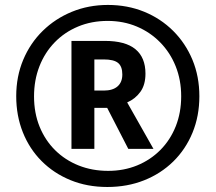

<svg xmlns="http://www.w3.org/2000/svg" viewBox="-20 -744 869 774"><path d="M268.1 -144V-579.1H402.8Q485.4 -579.1 525.9 -545.7Q566.4 -512.2 566.4 -447.3Q566.4 -402.3 546.1 -374Q525.9 -345.7 492.7 -331.1L598.6 -144H497.1L412.1 -309.1H360.4V-144ZM360.4 -378.9H398.4Q434.6 -378.9 453.9 -395.8Q473.1 -412.6 473.1 -443.8Q473.1 -476.1 456.1 -490.2Q439 -504.4 398.4 -504.4H360.4ZM412.6 9.8Q331.5 9.8 264.2 -17.8Q196.8 -45.4 147.7 -94.7Q98.6 -144 72 -210.9Q45.4 -277.8 45.4 -356.4Q45.4 -435.5 73.5 -502.7Q101.6 -569.8 152.1 -619.4Q202.6 -668.9 269.8 -696.5Q336.9 -724.1 415 -724.1Q493.7 -724.1 560.8 -696.8Q627.9 -669.4 678 -619.6Q728 -569.8 755.9 -502.7Q783.7 -435.5 783.7 -356Q783.7 -276.4 756.1 -209.2Q728.5 -142.1 678.5 -93Q628.4 -43.9 560.8 -17.1Q493.2 9.8 412.6 9.8ZM416 -55.2Q479 -55.2 532.7 -77.1Q586.4 -99.1 626.5 -139.4Q666.5 -179.7 688.5 -234.9Q710.4 -290 710.4 -356Q710.4 -421.4 688.2 -476.8Q666 -532.2 625.7 -573.2Q585.4 -614.3 531.5 -637Q477.5 -659.7 414.1 -659.7Q349.1 -659.7 294.7 -637Q240.2 -614.3 200.4 -573.2Q160.6 -532.2 138.9 -476.6Q117.2 -420.9 117.2 -355.5Q117.2 -288.6 139.6 -233.4Q162.1 -178.2 202.4 -138.4Q242.7 -98.6 297.1 -76.9Q351.6 -55.2 416 -55.2Z"/></svg>

Font: Open Sans SemiCondensed
Style: Bold
Weight: 700
Width: 4
Designer: Monotype Design Team
Foundry: Monotype Imaging Inc.
Version: Version 3.003